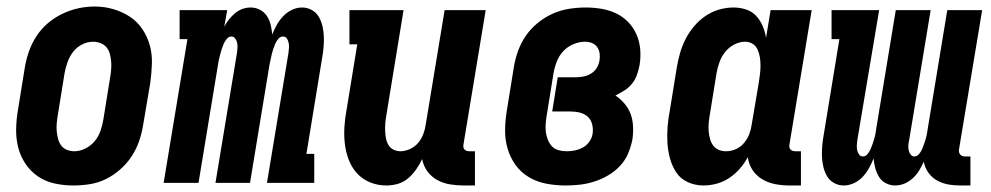

<svg xmlns="http://www.w3.org/2000/svg" viewBox="-20 -561 3040 589"><path d="M205 8Q176 8 148 2Q120 -4 97 -19.5Q74 -35 58.5 -58Q43 -81 36 -108Q29 -135 29.5 -164.5Q30 -194 35 -223L56 -353Q60 -378 68.5 -402.5Q77 -427 91.5 -449.5Q106 -472 126.5 -489.5Q147 -507 171 -518.5Q195 -530 220 -535.5Q245 -541 271 -541Q300 -541 327.5 -533Q355 -525 378 -510Q401 -495 416.5 -472Q432 -449 439.5 -422Q447 -395 446 -365.5Q445 -336 441 -307L419 -177Q415 -152 406.5 -127.5Q398 -103 383.5 -81Q369 -59 348.5 -41Q328 -23 304.5 -11.5Q281 0 255.5 4Q230 8 205 8ZM208 -97Q225 -97 242 -105.5Q259 -114 270.5 -128Q282 -142 288 -159Q294 -176 297 -194L318 -324Q320 -336 321 -348Q322 -360 321 -372Q320 -384 317 -395.5Q314 -407 307 -415.5Q300 -424 289 -428.5Q278 -433 266 -433Q248 -433 231.5 -424.5Q215 -416 204 -401.5Q193 -387 187 -370Q181 -353 178 -336L157 -206Q155 -194 154 -182Q153 -170 154 -158.5Q155 -147 158 -135.5Q161 -124 167.5 -115Q174 -106 185 -101.5Q196 -97 208 -97Z M482 0 555 -441H531V-530H677L668 -479Q674 -491 682.5 -501.5Q691 -512 701 -520.5Q711 -529 723.5 -533.5Q736 -538 749 -538Q764 -538 777.5 -531Q791 -524 799 -511.5Q807 -499 810.5 -484.5Q814 -470 815 -455Q821 -470 829 -484.5Q837 -499 849 -511.5Q861 -524 876 -531Q891 -538 907 -538Q923 -538 937 -530Q951 -522 958.5 -508.5Q966 -495 969.5 -479.5Q973 -464 973.5 -448Q974 -432 972.5 -415Q971 -398 968 -382L920 -89H944V0H799L865 -399Q866 -407 866.5 -414.5Q867 -422 865.5 -429.5Q864 -437 860 -443Q856 -449 848 -449Q840 -449 834 -442Q828 -435 824.5 -427Q821 -419 818.5 -411.5Q816 -404 814 -396Q812 -388 810.5 -380Q809 -372 807 -364L747 0H641L707 -399Q708 -407 708.5 -414.5Q709 -422 707.5 -429.5Q706 -437 701.5 -443Q697 -449 690 -449Q682 -449 676 -442Q670 -435 666.5 -427Q663 -419 660.5 -411.5Q658 -404 656 -396Q654 -388 652 -380Q650 -372 649 -364L589 0Z M1165 8Q1139 8 1115.5 -1.5Q1092 -11 1075.5 -29Q1059 -47 1050 -70.5Q1041 -94 1038 -119Q1035 -144 1036.5 -170.5Q1038 -197 1043 -223L1076 -425H1052V-530H1218L1165 -206Q1163 -195 1162 -183Q1161 -171 1161.5 -159.5Q1162 -148 1164 -137Q1166 -126 1171.5 -116.5Q1177 -107 1187 -102Q1197 -97 1208 -97Q1223 -97 1238 -104Q1253 -111 1263 -123Q1273 -135 1278.5 -149.5Q1284 -164 1286 -179L1344 -530H1470L1402 -119Q1401 -114 1401.5 -110Q1402 -106 1404.5 -103Q1407 -100 1411 -98.5Q1415 -97 1420 -97H1437V8H1402Q1381 8 1360 4.5Q1339 1 1321 -9Q1303 -19 1291 -35.5Q1279 -52 1275 -73Q1267 -56 1256.5 -41Q1246 -26 1232 -14Q1218 -2 1200.5 3Q1183 8 1165 8Z M1715 8Q1685 8 1656 2.5Q1627 -3 1602.5 -17.5Q1578 -32 1561.5 -55Q1545 -78 1537 -105.5Q1529 -133 1529.5 -163Q1530 -193 1535 -223L1556 -353Q1560 -379 1569 -404Q1578 -429 1593 -451Q1608 -473 1629.5 -490.5Q1651 -508 1675.5 -519Q1700 -530 1726 -534Q1752 -538 1777 -538Q1801 -538 1825 -534Q1849 -530 1870 -520Q1891 -510 1907 -493.5Q1923 -477 1932.5 -455.5Q1942 -434 1944 -409.5Q1946 -385 1942 -361Q1939 -346 1934 -331.5Q1929 -317 1919 -304.5Q1909 -292 1895.5 -283.5Q1882 -275 1868 -268Q1883 -258 1895.5 -243.5Q1908 -229 1914.5 -211.5Q1921 -194 1922 -173.5Q1923 -153 1920 -133Q1916 -112 1907 -90.5Q1898 -69 1882 -52Q1866 -35 1845.5 -23Q1825 -11 1803 -4Q1781 3 1759 5.5Q1737 8 1715 8ZM1718 -97Q1731 -97 1743.5 -99.5Q1756 -102 1768 -108.5Q1780 -115 1788 -126.5Q1796 -138 1798 -151Q1800 -166 1796.5 -180Q1793 -194 1783 -203Q1773 -212 1759 -215.5Q1745 -219 1730 -219H1674L1691 -324H1747Q1759 -324 1771 -326.5Q1783 -329 1793.5 -335.5Q1804 -342 1810.5 -352.5Q1817 -363 1819 -375Q1821 -386 1819.5 -397Q1818 -408 1812 -416.5Q1806 -425 1796 -429Q1786 -433 1775 -433Q1757 -433 1739 -425.5Q1721 -418 1708 -404Q1695 -390 1688 -372Q1681 -354 1678 -336L1657 -206Q1655 -194 1654 -181Q1653 -168 1654.5 -156Q1656 -144 1660.5 -132.5Q1665 -121 1673 -112.5Q1681 -104 1693 -100.5Q1705 -97 1718 -97Z M2138 8Q2113 8 2090.5 -2Q2068 -12 2055 -31.5Q2042 -51 2035.5 -74.5Q2029 -98 2027.5 -122.5Q2026 -147 2028 -172.5Q2030 -198 2035 -223L2056 -353Q2060 -376 2066 -397.5Q2072 -419 2082.5 -440Q2093 -461 2108.5 -479.5Q2124 -498 2143.5 -511.5Q2163 -525 2185.5 -531.5Q2208 -538 2230 -538Q2250 -538 2268.5 -532Q2287 -526 2299.5 -512.5Q2312 -499 2319.5 -481.5Q2327 -464 2330 -445L2344 -530H2470L2402 -119Q2401 -114 2401.5 -110Q2402 -106 2404.5 -103Q2407 -100 2411 -98.5Q2415 -97 2420 -97H2437V8H2402Q2380 8 2358.5 4Q2337 0 2318.5 -11Q2300 -22 2288.5 -39.5Q2277 -57 2274 -79Q2264 -60 2249.5 -43.5Q2235 -27 2217 -15Q2199 -3 2178.5 2.5Q2158 8 2138 8ZM2207 -97Q2223 -97 2237.5 -103.5Q2252 -110 2262.5 -122.5Q2273 -135 2278.5 -149.5Q2284 -164 2286 -179L2308 -309Q2310 -322 2311.5 -335Q2313 -348 2313 -360.5Q2313 -373 2311 -385.5Q2309 -398 2304 -409Q2299 -420 2289 -426.5Q2279 -433 2266 -433Q2249 -433 2232.5 -424.5Q2216 -416 2204.5 -401.5Q2193 -387 2187 -370Q2181 -353 2178 -336L2157 -206Q2155 -194 2154 -182Q2153 -170 2154 -158.5Q2155 -147 2158 -135.5Q2161 -124 2167.5 -115Q2174 -106 2184.5 -101.5Q2195 -97 2207 -97Z M2568 8Q2552 8 2538 0Q2524 -8 2516.5 -21.5Q2509 -35 2505.5 -50.5Q2502 -66 2501.5 -82Q2501 -98 2502.5 -115Q2504 -132 2507 -148L2555 -441H2531V-530H2677L2610 -131Q2609 -123 2608.5 -115.5Q2608 -108 2609.5 -100.5Q2611 -93 2615.5 -87Q2620 -81 2627 -81Q2635 -81 2641 -88Q2647 -95 2650.5 -103Q2654 -111 2656.5 -118.5Q2659 -126 2661.5 -134Q2664 -142 2665.5 -150Q2667 -158 2668 -166L2728 -530H2835L2769 -131Q2767 -123 2766.5 -115.5Q2766 -108 2767.5 -100.5Q2769 -93 2773.5 -87Q2778 -81 2785 -81Q2793 -81 2799 -88Q2805 -95 2808.5 -103Q2812 -111 2814.5 -118.5Q2817 -126 2819.5 -134Q2822 -142 2823.5 -150Q2825 -158 2826 -166L2886 -530H2993L2922 -103Q2921 -99 2922 -94.5Q2923 -90 2925.5 -87Q2928 -84 2932 -82.5Q2936 -81 2940 -81H2957V8H2926Q2906 8 2887.5 4.5Q2869 1 2853.5 -8Q2838 -17 2827.5 -32Q2817 -47 2814 -65Q2808 -52 2800 -38.5Q2792 -25 2780.5 -14.5Q2769 -4 2755 2Q2741 8 2726 8Q2711 8 2697.5 1Q2684 -6 2676.5 -18.5Q2669 -31 2665 -45.5Q2661 -60 2660 -75Q2654 -60 2646 -45.5Q2638 -31 2626.5 -18.5Q2615 -6 2599.5 1Q2584 8 2568 8Z"/></svg>

Font: Iosevka Slab Extrabold
Style: Italic
Weight: 800
Italic angle: -9°
Monospace: yes
Designer: Belleve Invis
Foundry: Belleve Invis
Version: Version 11.1.0; ttfautohint (v1.8.3)